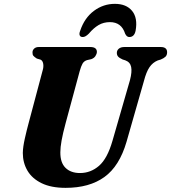

<svg xmlns="http://www.w3.org/2000/svg" viewBox="-20 -938 866 972"><path d="M549.5 -225.5 638 -532.5Q649 -574.5 644 -599Q639 -623.5 614.5 -632.5L600.5 -637Q584 -644.5 577.8 -651.8Q571.5 -659 571.5 -670.5Q571.5 -683 581.5 -691.5Q591.5 -700 610.5 -700H793.5Q826 -700 826 -673.5Q826 -659 817.8 -651Q809.5 -643 793.5 -636.5L778.5 -632Q753 -621.5 736.8 -597.8Q720.5 -574 708.5 -527.5L620.5 -220Q584.5 -96.5 508.5 -41.8Q432.5 13 312 13Q239 13 190.8 -10.5Q142.5 -34 119 -74Q95.5 -114 95.5 -163.5Q96 -194 105.8 -237.2Q115.5 -280.5 125 -315L195.5 -580Q201.5 -599 198.8 -615Q196 -631 185.5 -636L166.5 -641.5Q154 -649.5 149 -655.5Q144 -661.5 144.5 -673Q144.5 -684 153 -692Q161.5 -700 176.5 -700H437Q470.5 -700 470.5 -675Q470 -664.5 463 -654Q456 -643.5 442 -638.5L420 -633.5Q405 -628.5 397.8 -615.8Q390.5 -603 383.5 -578L312.5 -315.5Q298 -261.5 291.8 -226.8Q285.5 -192 285.5 -167Q285 -114.5 311.8 -88.2Q338.5 -62 385 -62Q439 -62 481.2 -98.5Q523.5 -135 549.5 -225.5ZM536.5 -826Q504.5 -826 479.2 -811.2Q454 -796.5 429.5 -767.5Q412.5 -750.5 399 -750.5Q387 -750.5 383.5 -759.2Q380 -768 386 -782.5Q407.5 -847 455.2 -882.8Q503 -918.5 561.5 -918.5Q619.5 -918.5 648.8 -882.8Q678 -847 666.5 -782.5Q660 -750.5 634.5 -750.5Q621.5 -750.5 613.5 -767.5Q595 -826 536.5 -826Z"/></svg>

Font: Fraunces 9pt S000
Style: Bold Italic
Weight: 700
Italic angle: -16°
Version: Version 1.000; ttfautohint (v1.8.3)